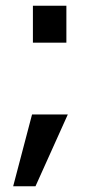

<svg xmlns="http://www.w3.org/2000/svg" viewBox="-20 -523 327 671"><path d="M26 128H104L217 -123H92ZM95 -374H212V-503H95Z"/></svg>

Font: Perun Medium
Style: Regular
Weight: 500
Foundry: Copyright (c) Stefan Peev, Context Ltd, 2016
Version: Version 1.089